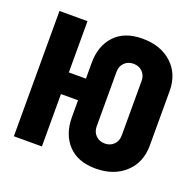

<svg xmlns="http://www.w3.org/2000/svg" viewBox="-105 -671 810 792"><g transform="rotate(20 300.0 -275.0)"><path d="M392 10Q313 10 270.5 -35.5Q228 -81 228 -156V-230H153V0H30V-550H153V-325H228V-395Q228 -469 270.5 -514.5Q313 -560 392 -560Q472 -560 521 -515Q570 -470 570 -395V-156Q570 -81 520.5 -35.5Q471 10 392 10ZM392 -100Q416 -100 431.5 -115.5Q447 -131 447 -156V-395Q447 -419 431.5 -434.5Q416 -450 392 -450Q368 -450 352.5 -434.5Q337 -419 337 -395V-156Q337 -131 352.5 -115.5Q368 -100 392 -100Z"/></g></svg>

Font: NKDuy Mono ExtraBold
Style: Regular
Weight: 800
Monospace: yes
Designer: NKDuy
Foundry: NKDuy
Version: Version 2.251; ttfautohint (v1.8.4.7-5d5b)